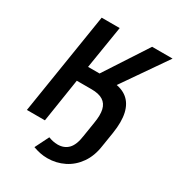

<svg xmlns="http://www.w3.org/2000/svg" viewBox="-208 -835 1064 1154"><g transform="rotate(30 324.5 -257.5)"><path d="M296 190Q269 190 245 185Q221 180 196 171L244 75Q259 81 275.5 84.5Q292 88 308 88Q353 88 381 59.5Q409 31 418 -34L434 -135Q444 -193 435.5 -229.5Q427 -266 398.5 -284Q370 -302 319 -302H217L170 0H45L157 -705H282L234 -408H343L300 -387L507 -705H649L413 -364L412 -403Q474 -398 511.5 -367Q549 -336 562 -279.5Q575 -223 562 -139L546 -39Q536 34 500 85.5Q464 137 410.5 163.5Q357 190 296 190Z"/></g></svg>

Font: Nunito Sans 7pt Condensed
Style: Bold Italic
Weight: 700
Width: 3
Italic angle: -9°
Designer: Vernon Adams
Foundry: Vernon Adams
Version: Version 3.101;gftools[0.9.27]